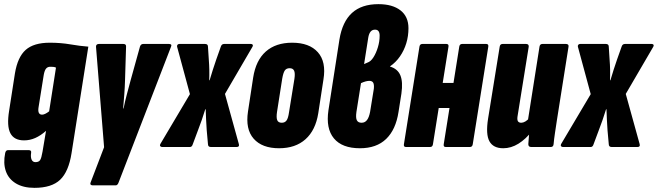

<svg xmlns="http://www.w3.org/2000/svg" viewBox="-20 -709 3173 926"><path d="M220 -503Q273 -503 319.5 -495Q366 -487 406 -484L325 30Q311 119 270 158Q229 197 146 197Q92 197 56.5 175.5Q21 154 8 116Q-5 78 5 29Q8 15 19 15H118Q133 15 130 29Q127 49 132.5 61Q138 73 151 73Q167 73 173.5 63Q180 53 185 23L202 -78Q176 -55 150 -43.5Q124 -32 96 -32Q48 -32 30 -66.5Q12 -101 24 -175L52 -355Q65 -434 104 -468.5Q143 -503 220 -503ZM183 -156Q196 -156 217 -172L250 -383Q243 -386 236.5 -386.5Q230 -387 222 -387Q210 -387 202.5 -378.5Q195 -370 191 -348L166 -192Q160 -156 183 -156Z M427 185Q421 185 417.5 181.5Q414 178 417 171L482 1L443 -484Q443 -491 447 -494Q451 -497 457 -497H575Q589 -497 588 -484L583 -322Q582 -288 579.5 -254.5Q577 -221 574 -186H576Q583 -221 592 -254.5Q601 -288 610 -322L655 -484Q659 -497 671 -497H795Q802 -497 805 -494Q808 -491 805 -484L552 171Q547 185 538 185Z M762 0Q756 0 753 -4Q750 -8 753 -14L896 -255L834 -484Q833 -489 836 -493Q839 -497 845 -497H969Q983 -497 983 -484L987 -422Q989 -397 989.5 -372Q990 -347 989 -322H991Q998 -347 1006.5 -372.5Q1015 -398 1023 -422L1045 -484Q1049 -497 1061 -497H1190Q1196 -497 1198.5 -493.5Q1201 -490 1198 -484L1065 -256L1132 -14Q1136 0 1121 0H997Q983 0 983 -14L977 -81Q975 -106 974 -132Q973 -158 972 -182H970Q962 -156 953 -130Q944 -104 935 -81L910 -14Q906 0 896 0Z M1326 6Q1244 6 1203.5 -40Q1163 -86 1176 -171L1201 -335Q1214 -418 1262 -460.5Q1310 -503 1389 -503Q1472 -503 1513 -457Q1554 -411 1540 -326L1515 -163Q1502 -81 1453.5 -37.5Q1405 6 1326 6ZM1339 -117Q1354 -117 1362 -128Q1370 -139 1374 -168L1400 -329Q1404 -356 1398.5 -368Q1393 -380 1377 -380Q1361 -380 1353.5 -369Q1346 -358 1341 -329L1316 -169Q1312 -142 1317 -129.5Q1322 -117 1339 -117Z M1716 6Q1630 6 1590.5 -41.5Q1551 -89 1564 -177L1617 -518Q1631 -604 1677.5 -646.5Q1724 -689 1805 -689Q1873 -689 1911.5 -659Q1950 -629 1950 -573Q1950 -535 1939.5 -500.5Q1929 -466 1909 -437Q1889 -408 1861 -389V-388Q1898 -377 1911 -345.5Q1924 -314 1916 -258L1902 -169Q1889 -84 1842.5 -39Q1796 6 1716 6ZM1724 -117Q1740 -117 1750 -130Q1760 -143 1765 -170L1783 -281Q1785 -301 1780 -310Q1775 -319 1761 -319Q1745 -319 1721 -308L1699 -169Q1695 -141 1701 -129Q1707 -117 1724 -117ZM1736 -400 1752 -407Q1768 -412 1781 -432.5Q1794 -453 1802.5 -481Q1811 -509 1811 -537Q1811 -566 1789 -566Q1775 -566 1767 -556Q1759 -546 1756 -527Z M2130 0Q2118 0 2120 -13L2195 -484Q2197 -497 2209 -497H2325Q2337 -497 2335 -484L2260 -13Q2258 0 2246 0ZM1938 0Q1926 0 1928 -13L2003 -484Q2005 -497 2017 -497H2133Q2145 -497 2143 -484L2068 -13Q2066 0 2054 0ZM2073 -188 2092 -309H2186L2166 -188Z M2407 6Q2359 6 2340.5 -27.5Q2322 -61 2334 -137L2390 -484Q2392 -497 2404 -497H2517Q2531 -497 2530 -484L2477 -154Q2473 -133 2477.5 -125Q2482 -117 2494 -117Q2503 -117 2513.5 -123Q2524 -129 2534 -141L2548 -79Q2516 -38 2480.5 -16Q2445 6 2407 6ZM2542 0Q2528 0 2528 -14Q2529 -29 2531 -52.5Q2533 -76 2535 -94L2526 -128L2582 -484Q2584 -497 2596 -497H2709Q2724 -497 2722 -484L2666 -130Q2661 -97 2656.5 -67Q2652 -37 2650 -14Q2649 0 2636 0Z M2695 0Q2689 0 2686 -4Q2683 -8 2686 -14L2829 -255L2767 -484Q2766 -489 2769 -493Q2772 -497 2778 -497H2902Q2916 -497 2916 -484L2920 -422Q2922 -397 2922.5 -372Q2923 -347 2922 -322H2924Q2931 -347 2939.5 -372.5Q2948 -398 2956 -422L2978 -484Q2982 -497 2994 -497H3123Q3129 -497 3131.5 -493.5Q3134 -490 3131 -484L2998 -256L3065 -14Q3069 0 3054 0H2930Q2916 0 2916 -14L2910 -81Q2908 -106 2907 -132Q2906 -158 2905 -182H2903Q2895 -156 2886 -130Q2877 -104 2868 -81L2843 -14Q2839 0 2829 0Z"/></svg>

Font: Sofia Sans Extra Condensed Black
Style: Italic
Weight: 900
Italic angle: -9°
Version: Version 4.100